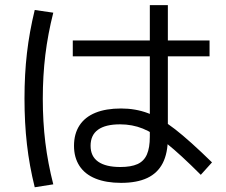

<svg xmlns="http://www.w3.org/2000/svg" viewBox="-20 -749 904 769"><path d="M276.4 -165Q276.4 -212.9 298.3 -246.6Q320.3 -280.3 362.3 -297.4Q404.3 -314.5 464.8 -314.5Q522.5 -314.5 572.3 -295.9Q622.1 -277.3 681.2 -231.4Q740.2 -185.5 829.1 -98.6L784.2 -48.8Q702.1 -130.9 648.4 -173.8Q594.7 -216.8 552.2 -233.9Q509.8 -251 460.9 -251Q402.3 -251 372.6 -229.5Q342.8 -208 342.8 -165Q342.8 -123 373 -101.6Q403.3 -80.1 461.9 -80.1Q504.9 -80.1 530.8 -91.8Q556.6 -103.5 568.4 -130.4Q580.1 -157.2 580.1 -201.2V-728.5H652.3V-197.3Q652.3 -135.7 631.8 -95.7Q611.3 -55.7 569.8 -36.1Q528.3 -16.6 464.8 -16.6Q405.3 -16.6 362.8 -33.7Q320.3 -50.8 298.3 -84.5Q276.4 -118.2 276.4 -165ZM271.5 -586.9H819.3V-523.4H271.5ZM78.1 -354.5Q78.1 -451.2 87.9 -536.1Q97.7 -621.1 119.1 -709L193.4 -698.2Q171.9 -613.3 161.6 -529.3Q151.4 -445.3 151.4 -353.5Q151.4 -261.7 161.6 -178.2Q171.9 -94.7 193.4 -10.7L119.1 1Q97.7 -85 87.9 -170.9Q78.1 -256.8 78.1 -354.5Z"/></svg>

Font: Pretendard GOV Variable
Style: Regular
Weight: 400
Designer: Base glyphs from Inter by Rasmus Andersson; Hangul glyphs from Noto Sans CJK(Source Han Sans) by Jang Soo-young and Kang
Foundry: Kil Hyung-jin
Version: Version 1.307;Glyphs 3.2 (3192)